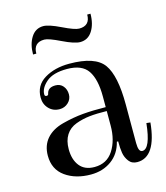

<svg xmlns="http://www.w3.org/2000/svg" viewBox="-105 -752 735 852"><g transform="rotate(-15 262.5 -325.5)"><path d="M173 -671Q198 -671 251.5 -645Q305 -619 325 -619Q375 -619 375 -670H390Q390 -623 370 -591.5Q350 -560 314 -560Q288 -560 234.5 -586Q181 -612 162 -612Q112 -612 112 -561H97Q97 -608 117 -639.5Q137 -671 173 -671ZM241 -480Q360 -480 398.5 -426.5Q437 -373 437 -240V-63Q437 -22 455 -22Q492 -22 504 -137L522 -135Q507 20 421 20Q396 20 382.5 2Q369 -16 365.5 -37.5Q362 -59 362 -91H356Q343 -38 303 -9Q263 20 208 20Q138 20 91 -13.5Q44 -47 44 -110Q44 -157 71 -188Q98 -219 147.5 -232Q197 -245 243 -249Q289 -253 348 -252V-301Q348 -380 321 -420Q294 -460 225 -460Q161 -460 130 -433Q99 -406 99 -377Q99 -368 108 -368Q116 -368 117 -377Q123 -403 157 -403Q179 -403 192 -387.5Q205 -372 205 -349Q205 -327 188.5 -311.5Q172 -296 149 -296Q119 -296 99.5 -316.5Q80 -337 80 -367Q80 -423 127 -451.5Q174 -480 241 -480ZM348 -167V-234Q302 -235 269 -231.5Q236 -228 205 -216.5Q174 -205 157.5 -179Q141 -153 141 -114Q141 -66 164 -37Q187 -8 232 -8Q289 -8 318.5 -54Q348 -100 348 -167Z"/></g></svg>

Font: Elsie Swash Caps
Style: Regular
Weight: 400
Designer: Alejandro Inler
Foundry: Alejandro Inler
Version: 1.001